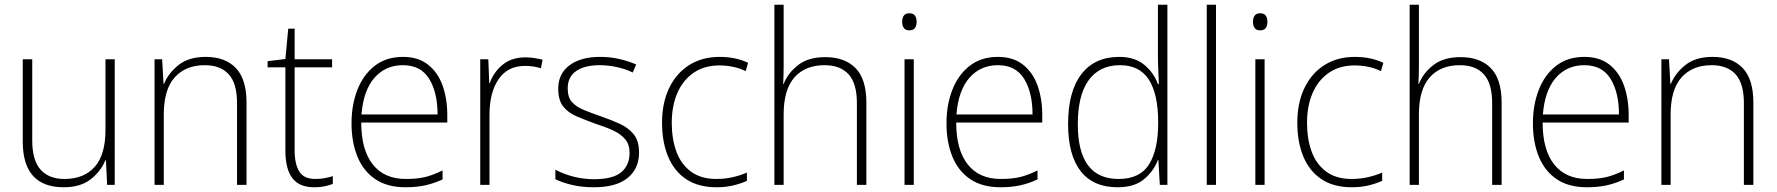

<svg xmlns="http://www.w3.org/2000/svg" viewBox="-20 -780 7495 810"><path d="M464 -530V0H432L427 -103H424Q406 -58 363 -24Q320 10 249 10Q76 10 76 -183V-530H116V-187Q116 -104 151 -64.5Q186 -25 252 -25Q334 -25 379.5 -76Q425 -127 425 -232V-530Z M848 -540Q930 -540 975 -493Q1020 -446 1020 -347V0H980V-345Q980 -428 945 -466.5Q910 -505 844 -505Q763 -505 717 -453.5Q671 -402 671 -297V0H632V-530H664L670 -426H672Q690 -471 733 -505.5Q776 -540 848 -540Z M1310 -25Q1332 -25 1350.5 -28.5Q1369 -32 1384 -37V-4Q1368 2 1349.5 6Q1331 10 1306 10Q1242 10 1213 -29Q1184 -68 1184 -143V-496H1109V-522L1184 -531L1196 -659H1223V-530H1381V-496H1223V-146Q1223 -88 1242.5 -56.5Q1262 -25 1310 -25Z M1680 -540Q1744 -540 1785.5 -507.5Q1827 -475 1847 -419.5Q1867 -364 1867 -294V-263H1504Q1504 -148 1552.5 -86.5Q1601 -25 1692 -25Q1738 -25 1771 -32.5Q1804 -40 1847 -61V-23Q1810 -6 1773.5 2Q1737 10 1691 10Q1614 10 1563.5 -24Q1513 -58 1488 -119Q1463 -180 1463 -260Q1463 -337 1487.5 -400.5Q1512 -464 1560.5 -502Q1609 -540 1680 -540ZM1680 -505Q1606 -505 1559.5 -451.5Q1513 -398 1505 -297H1826Q1826 -390 1790.5 -447.5Q1755 -505 1680 -505Z M2197 -538Q2217 -538 2235 -535Q2253 -532 2269 -528L2262 -492Q2231 -502 2195 -502Q2122 -502 2083.5 -446Q2045 -390 2045 -295V0H2006V-530H2040L2044 -429H2046Q2062 -475 2100 -506.5Q2138 -538 2197 -538Z M2676 -137Q2676 -68 2627.5 -29Q2579 10 2486 10Q2434 10 2392.5 0Q2351 -10 2323 -24V-64Q2359 -45 2400.5 -34.5Q2442 -24 2486 -24Q2566 -24 2601 -53.5Q2636 -83 2636 -135Q2636 -170 2618 -192Q2600 -214 2568 -229Q2536 -244 2492 -258Q2448 -274 2412 -289.5Q2376 -305 2355.5 -331.5Q2335 -358 2335 -406Q2335 -469 2382.5 -504.5Q2430 -540 2511 -540Q2555 -540 2593.5 -531Q2632 -522 2664 -508L2649 -474Q2622 -488 2584.5 -496.5Q2547 -505 2510 -505Q2447 -505 2411 -480.5Q2375 -456 2375 -407Q2375 -370 2392.5 -350Q2410 -330 2441 -317Q2472 -304 2513 -290Q2556 -275 2593 -258.5Q2630 -242 2653 -214Q2676 -186 2676 -137Z M3003 10Q2926 10 2875 -24Q2824 -58 2798.5 -119.5Q2773 -181 2773 -262Q2773 -346 2803 -408.5Q2833 -471 2887.5 -505.5Q2942 -540 3016 -540Q3051 -540 3081 -533.5Q3111 -527 3136 -515L3126 -480Q3099 -493 3070.5 -498.5Q3042 -504 3015 -504Q2952 -504 2907 -473.5Q2862 -443 2838 -388.5Q2814 -334 2814 -262Q2814 -194 2833.5 -140.5Q2853 -87 2895 -56Q2937 -25 3002 -25Q3038 -25 3071 -32.5Q3104 -40 3131 -52V-17Q3107 -6 3074.5 2Q3042 10 3003 10Z M3286 -760V-504Q3286 -482 3285.5 -464.5Q3285 -447 3284 -426H3286Q3304 -472 3347 -505.5Q3390 -539 3462 -539Q3544 -539 3589.5 -492.5Q3635 -446 3635 -347V0H3595V-345Q3595 -428 3560 -466.5Q3525 -505 3459 -505Q3377 -505 3331.5 -453.5Q3286 -402 3286 -297V0H3247V-760Z M3816 -724Q3833 -724 3840 -714Q3847 -704 3847 -688Q3847 -672 3840 -662Q3833 -652 3816 -652Q3800 -652 3793 -662Q3786 -672 3786 -688Q3786 -704 3793 -714Q3800 -724 3816 -724ZM3835 -530V0H3796V-530Z M4190 -540Q4254 -540 4295.5 -507.5Q4337 -475 4357 -419.5Q4377 -364 4377 -294V-263H4014Q4014 -148 4062.5 -86.5Q4111 -25 4202 -25Q4248 -25 4281 -32.5Q4314 -40 4357 -61V-23Q4320 -6 4283.5 2Q4247 10 4201 10Q4124 10 4073.5 -24Q4023 -58 3998 -119Q3973 -180 3973 -260Q3973 -337 3997.5 -400.5Q4022 -464 4070.5 -502Q4119 -540 4190 -540ZM4190 -505Q4116 -505 4069.5 -451.5Q4023 -398 4015 -297H4336Q4336 -390 4300.5 -447.5Q4265 -505 4190 -505Z M4695 10Q4592 10 4539 -58Q4486 -126 4486 -257Q4486 -394 4542 -467Q4598 -540 4702 -540Q4767 -540 4807.5 -506.5Q4848 -473 4865 -425H4869Q4868 -454 4866.5 -485Q4865 -516 4865 -544V-760H4905V0H4873L4867 -105H4865Q4847 -58 4806.5 -24Q4766 10 4695 10ZM4699 -25Q4789 -25 4827.5 -86.5Q4866 -148 4866 -260V-266Q4866 -382 4827 -443.5Q4788 -505 4705 -505Q4619 -505 4573 -442Q4527 -379 4527 -256Q4527 -25 4699 -25Z M5110 0H5071V-760H5110Z M5296 -724Q5313 -724 5320 -714Q5327 -704 5327 -688Q5327 -672 5320 -662Q5313 -652 5296 -652Q5280 -652 5273 -662Q5266 -672 5266 -688Q5266 -704 5273 -714Q5280 -724 5296 -724ZM5315 -530V0H5276V-530Z M5683 10Q5606 10 5555 -24Q5504 -58 5478.5 -119.5Q5453 -181 5453 -262Q5453 -346 5483 -408.5Q5513 -471 5567.5 -505.5Q5622 -540 5696 -540Q5731 -540 5761 -533.5Q5791 -527 5816 -515L5806 -480Q5779 -493 5750.5 -498.5Q5722 -504 5695 -504Q5632 -504 5587 -473.5Q5542 -443 5518 -388.5Q5494 -334 5494 -262Q5494 -194 5513.5 -140.5Q5533 -87 5575 -56Q5617 -25 5682 -25Q5718 -25 5751 -32.5Q5784 -40 5811 -52V-17Q5787 -6 5754.5 2Q5722 10 5683 10Z M5966 -760V-504Q5966 -482 5965.5 -464.5Q5965 -447 5964 -426H5966Q5984 -472 6027 -505.5Q6070 -539 6142 -539Q6224 -539 6269.5 -492.5Q6315 -446 6315 -347V0H6275V-345Q6275 -428 6240 -466.5Q6205 -505 6139 -505Q6057 -505 6011.5 -453.5Q5966 -402 5966 -297V0H5927V-760Z M6664 -540Q6728 -540 6769.5 -507.5Q6811 -475 6831 -419.5Q6851 -364 6851 -294V-263H6488Q6488 -148 6536.5 -86.5Q6585 -25 6676 -25Q6722 -25 6755 -32.5Q6788 -40 6831 -61V-23Q6794 -6 6757.5 2Q6721 10 6675 10Q6598 10 6547.5 -24Q6497 -58 6472 -119Q6447 -180 6447 -260Q6447 -337 6471.5 -400.5Q6496 -464 6544.5 -502Q6593 -540 6664 -540ZM6664 -505Q6590 -505 6543.5 -451.5Q6497 -398 6489 -297H6810Q6810 -390 6774.5 -447.5Q6739 -505 6664 -505Z M7205 -540Q7287 -540 7332 -493Q7377 -446 7377 -347V0H7337V-345Q7337 -428 7302 -466.5Q7267 -505 7201 -505Q7120 -505 7074 -453.5Q7028 -402 7028 -297V0H6989V-530H7021L7027 -426H7029Q7047 -471 7090 -505.5Q7133 -540 7205 -540Z"/></svg>

Font: Noto Sans Disp ExtLt
Style: Regular
Weight: 200
Designer: Monotype Design Team
Foundry: Monotype Imaging Inc.
Version: Version 2.000;GOOG;noto-source:20170915:90ef993387c0